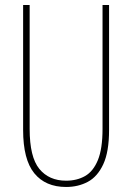

<svg xmlns="http://www.w3.org/2000/svg" viewBox="-20 -734 526 764"><path d="M414 -217Q414 -130 391 -80.5Q368 -31 329.5 -10.5Q291 10 243 10Q161 10 116.5 -44.5Q72 -99 72 -217V-714H98V-221Q98 -109 136.5 -62Q175 -15 243 -15Q286 -15 318.5 -33.5Q351 -52 369.5 -97Q388 -142 388 -221V-714H414Z"/></svg>

Font: Noto Sans ExtraCondensed Thin
Style: Regular
Weight: 100
Width: 2
Designer: Monotype Design Team
Foundry: Monotype Imaging Inc.
Version: Version 2.013; ttfautohint (v1.8.4.7-5d5b)